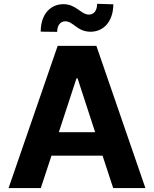

<svg xmlns="http://www.w3.org/2000/svg" viewBox="-20 -962 788 982"><path d="M188.6 0 243.3 -165.8H504.6L558.9 0H723.7L473 -727.3H274.9L23.8 0ZM188.2 -800.1 272.4 -799C272.4 -832 288.7 -853 313.2 -853C356.5 -853 373.6 -799.4 444.2 -799.7C508.5 -800.1 558.9 -850.1 559.7 -940L476.9 -942.5C476.6 -909.8 462 -887.8 434.7 -887.4C394.2 -887.4 369.3 -941.1 303.6 -940.7C239 -940.3 188.2 -890.3 188.2 -800.1ZM280.9 -285.9 371.1 -561.1H376.8L466.6 -285.9Z"/></svg>

Font: GiG Sans
Style: Bold
Weight: 700
Designer: Andreas Faust
Version: Version 1.100;FEAKit 1.0